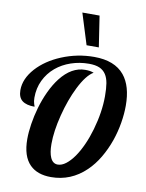

<svg xmlns="http://www.w3.org/2000/svg" viewBox="-105 -1073 876 1153"><g transform="rotate(10 332.5 -497.0)"><path d="M301.8 -1000H406.7L435.5 -811H360.8ZM158.2 -39.6Q107.9 -89.8 107.9 -194.8Q107.9 -236.3 115.7 -287.1Q123.5 -337.9 138.2 -388.7Q153.8 -442.9 177 -492.2Q200.2 -541.5 229 -578.6Q295.9 -664.1 378.9 -664.1Q394 -664.1 406 -662.4Q418 -660.6 431.2 -655.8Q387.7 -630.4 345.2 -545.4Q306.2 -466.8 281.2 -368.2Q255.9 -269 255.9 -190.9Q255.9 -138.2 269.5 -107.9Q284.2 -75.2 314 -75.2Q338.4 -75.2 363.5 -94.2Q388.7 -113.3 413.1 -147.9Q436.5 -181.6 456.5 -226.3Q476.6 -271 491.2 -321.8Q522.9 -431.2 522.9 -528.8Q522.9 -575.7 517.6 -607.4Q512.2 -639.2 498.5 -660.2Q483.9 -682.6 459 -693.4Q434.1 -704.1 395 -704.1Q337.9 -704.1 285.6 -686.3Q233.4 -668.5 193.8 -635.3Q152.8 -600.6 129.9 -552.7Q106.9 -504.9 106.9 -446.8Q106.9 -424.8 112.3 -408.7Q113.8 -402.3 115.7 -399.4Q117.2 -396 117.2 -393.1Q67.4 -393.1 41.7 -412.8Q16.1 -432.6 16.1 -477.1Q16.1 -545.9 73.7 -610.4Q130.4 -672.9 220.7 -710.4Q315.9 -750 418.9 -750Q543.9 -750 603 -678.2Q655.8 -613.8 655.8 -494.1Q655.8 -443.8 646.5 -388.2Q637.2 -332.5 618.7 -278.8Q598.1 -220.2 568.1 -169.4Q538.1 -118.7 499 -81.1Q408.7 5.9 287.1 5.9Q203.6 5.9 158.2 -39.6Z"/></g></svg>

Font: Pattaya
Style: Regular
Weight: 400
Designer: Pablo Impallari / Thai characters Designed by Thanarat Vachiruckul and Suppakit Chalermlarp
Foundry: Pablo Impallari
Version: Version 1.007;September 16, 2023;FontCreator 15.0.0.2934 64-